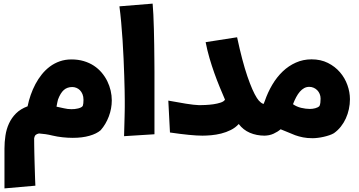

<svg xmlns="http://www.w3.org/2000/svg" viewBox="-20 -756 1999 1070"><path d="M377.9 -424.8Q415.5 -424.8 446.8 -415.5Q478 -406.2 502.9 -389.9Q527.8 -373.5 546.6 -351.3Q565.4 -329.1 577.9 -303.7Q590.3 -278.3 596.7 -251Q603 -223.6 603 -196.8Q603 -150.9 586.4 -106.9Q569.8 -63 541 -30.3Q518.6 -10.7 478.5 0.7Q438.5 12.2 385.3 12.2Q357.4 12.2 328.4 9Q299.3 5.9 272.5 -0.5Q252.9 -5.4 233.4 -8.3Q213.9 -11.2 197.3 -12.2Q185.5 -9.8 179.2 -4.4Q172.9 1 170.4 13.7V30.8Q170.4 40 170.7 57.4Q170.9 74.7 171.4 96.9Q171.9 119.1 172.6 144.5Q173.3 169.9 174.1 194.3Q174.8 218.8 175.5 241Q176.3 263.2 177.2 278.8L4.9 293.9V71.8Q4.9 35.6 10.3 -0.2Q15.6 -36.1 30 -67.6Q44.4 -99.1 69.3 -124Q94.2 -148.9 133.8 -163.6Q140.1 -195.3 151.1 -226.8Q162.1 -258.3 177.5 -287.4Q192.9 -316.4 213.1 -341.6Q233.4 -366.7 258.3 -385.3Q283.2 -403.8 313.2 -414.3Q343.3 -424.8 377.9 -424.8ZM378.9 -147.5Q386.7 -147.5 396.5 -148.4Q406.2 -149.4 415 -151.6Q423.8 -153.8 430.9 -157.2Q438 -160.6 441.4 -166Q445.3 -177.2 445.3 -199.7Q445.3 -217.8 439.7 -231.2Q434.1 -244.6 425.3 -253.4Q416.5 -262.2 405.3 -266.6Q394 -271 382.8 -271Q354.5 -271 335.7 -254.4Q316.9 -237.8 303.2 -201.2Q301.8 -196.8 299.3 -184.6Q296.9 -172.4 294.9 -161.6Q315.4 -157.7 336.2 -152.6Q356.9 -147.5 378.9 -147.5Z M840.8 -7.8 671.4 2.9Q672.4 -33.7 673.1 -60.1Q673.8 -86.4 674.3 -105.5Q674.8 -124.5 675 -137.9Q675.3 -151.4 675.3 -161.6V-197.8Q675.3 -217.3 674.6 -252.7Q673.8 -288.1 672.4 -333Q670.9 -377.9 668.7 -429.2Q666.5 -480.5 663.1 -532Q659.7 -583.5 655.3 -632.1Q650.9 -680.7 645.5 -720.7L830.6 -735.8Q833 -711.9 834.7 -674.3Q836.4 -636.7 837.6 -593.5Q838.9 -550.3 839.4 -505.6Q839.8 -460.9 840.3 -422.6Q840.8 -384.3 840.8 -356.7Q840.8 -329.1 840.8 -319.8Z M918 -195.3Q970.7 -185.5 1015.9 -178.2Q1061 -170.9 1090.3 -169.9Q1103 -169.9 1125 -170.9Q1147 -171.9 1169.2 -175Q1191.4 -178.2 1209.7 -184.3Q1228 -190.4 1233.9 -200.7Q1219.7 -233.9 1204.3 -271Q1189 -308.1 1174.6 -348.4Q1160.2 -388.7 1147.5 -432.1Q1134.8 -475.6 1126 -521L1301.3 -548.3Q1330.1 -414.1 1358.6 -330.8Q1387.2 -247.6 1411.6 -210Q1421.9 -193.8 1433.6 -184.8Q1445.3 -175.8 1455.6 -175.8V0Q1409.7 0 1372.3 -16.1Q1335 -32.2 1310.5 -64.9Q1292 -44.4 1266.1 -31.5Q1240.2 -18.6 1212.4 -11.7Q1184.6 -4.9 1157.2 -2.4Q1129.9 0 1108.4 0Q1047.4 0 927.2 -17.6Z M1451.2 0Q1439.9 0 1429.7 -5.1Q1419.4 -10.3 1412.1 -19V-166Q1418.9 -170.4 1429.2 -173.1Q1439.5 -175.8 1448.7 -175.8Q1452.6 -184.1 1455.6 -192.9Q1472.2 -241.2 1497.3 -283.7Q1522.5 -326.2 1555.4 -357.7Q1588.4 -389.2 1628.9 -407.2Q1669.4 -425.3 1716.3 -425.3Q1767.6 -425.3 1807.4 -405.3Q1847.2 -385.3 1874.5 -353.5Q1901.9 -321.8 1916 -282.2Q1930.2 -242.7 1930.2 -203.1Q1930.2 -175.3 1924.3 -147.9Q1918.5 -120.6 1907.2 -95.9Q1896 -71.3 1879.4 -50.3Q1862.8 -29.3 1840.8 -13.7Q1830.1 -7.3 1814.9 -2.2Q1799.8 2.9 1783.4 6.6Q1767.1 10.3 1751 12.2Q1734.9 14.2 1722.2 14.2Q1691.9 14.2 1668.7 9.5Q1645.5 4.9 1625.2 -2.4Q1605 -9.8 1585.7 -18.6Q1566.4 -27.3 1543.9 -35.6Q1527.8 -21.5 1504.2 -10.7Q1480.5 0 1451.2 0ZM1612.8 -175.3Q1632.8 -161.1 1658.4 -155Q1684.1 -148.9 1707 -148.9Q1721.7 -148.9 1736.8 -152.8Q1752 -156.7 1760.3 -165Q1764.2 -173.3 1765.4 -184.1Q1766.6 -194.8 1766.6 -206.5Q1766.6 -220.2 1761.7 -232.2Q1756.8 -244.1 1748.3 -252.9Q1739.7 -261.7 1728.3 -266.8Q1716.8 -272 1703.6 -272Q1688 -272 1675 -264.9Q1662.1 -257.8 1651.1 -245.1Q1640.1 -232.4 1630.6 -214.6Q1621.1 -196.8 1612.8 -175.3Z"/></svg>

Font: DimaFred
Style: Bold
Weight: 800
Designer: R.Balvardi
Foundry: R.Balvardi (r.balvardi@gmail.com)
Version: Version 1.00;August 2, 2018;FontCreator 11.5.0.2427 64-bit